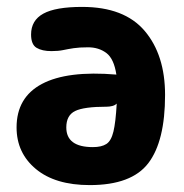

<svg xmlns="http://www.w3.org/2000/svg" viewBox="-20 -528 533 556"><path d="M240 8Q140 8 84 -38.5Q28 -85 28 -159Q28 -246 101.5 -285Q175 -324 317 -312Q310 -358 288 -374.5Q266 -391 235 -391Q210 -391 193.5 -388.5Q177 -386 163 -383Q149 -380 129 -380Q102 -380 86 -389.5Q70 -399 70 -428Q70 -469 105.5 -488.5Q141 -508 218 -508Q340 -508 399 -438.5Q458 -369 458 -253Q458 -119 409.5 -55.5Q361 8 240 8ZM172 -159Q172 -102 249 -102Q274 -102 288 -111Q302 -120 308.5 -147Q315 -174 318 -228Q313 -223 305 -221Q297 -219 289 -219Q223 -219 197.5 -206.5Q172 -194 172 -159Z"/></svg>

Font: Madimi One
Style: Regular
Weight: 400
Designer: Taurai Valerie Mtake, Mirko Velimirovic
Foundry: TaVaTake
Version: Version 1.000; ttfautohint (v1.8.4.7-5d5b)